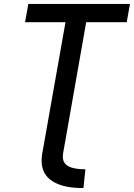

<svg xmlns="http://www.w3.org/2000/svg" viewBox="-20 -745 676 969"><path d="M310.5 -633H106.5L123 -725H636L619.5 -633H415L305 -8L298.5 28Q297 37 297 45.5Q297 79 325.5 94.2Q354 109.5 411 109.5L401 204Q301 205 245.5 170.2Q190 135.5 190 65.5Q190 49.5 193 30.5L200 -8Z"/></svg>

Font: JuliaMono SemiBoldItalic
Style: Regular
Weight: 600
Italic angle: -9°
Monospace: yes
Designer: cormullion
Foundry: corm
Version: Version 0.049; ttfautohint (v1.8.4)